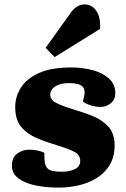

<svg xmlns="http://www.w3.org/2000/svg" viewBox="-20 -837 573 871"><path d="M260 -58Q296 -58 320 -70Q344 -82 344 -107Q344 -132 321 -146Q298 -160 241 -177Q191 -192 147 -210.5Q103 -229 76 -261.5Q49 -294 49 -352Q49 -397 74 -438Q99 -479 155 -505Q211 -531 304 -531Q354 -531 399.5 -519Q445 -507 474 -481Q503 -455 503 -415Q503 -386 483 -369Q463 -352 436 -352Q412 -352 388.5 -360Q365 -368 356 -377L361 -397Q369 -428 354.5 -444Q340 -460 293 -460Q253 -460 230.5 -445Q208 -430 208 -408Q208 -385 232.5 -371.5Q257 -358 309 -342Q357 -328 400.5 -310.5Q444 -293 472 -262Q500 -231 500 -177Q500 -116 467.5 -73.5Q435 -31 377 -8.5Q319 14 242 14Q188 14 140.5 4Q93 -6 63.5 -28Q34 -50 34 -85Q34 -122 57.5 -140Q81 -158 113 -158Q134 -158 153 -153.5Q172 -149 181 -144L182 -111Q183 -85 197 -71.5Q211 -58 260 -58ZM303 -782Q315 -798 330 -807.5Q345 -817 364 -817Q397 -817 417 -787.5Q437 -758 434 -706L228 -578L187 -620Z"/></svg>

Font: Literata 12pt ExtraBold
Style: Italic
Weight: 800
Italic angle: -2°
Designer: Latin by Veronika Burian and Jose Scaglione. Greek by Irene Vlachou. Cyrillic by Vera Evstafieva
Foundry: TypeTogether
Version: Version 3.002